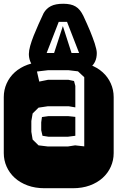

<svg xmlns="http://www.w3.org/2000/svg" viewBox="-22 -997 622 1017"><path d="M424.3 -221.7V-333V-546.9V-587.9L391.1 -619.1L342.3 -625H231L173.8 -618.2L186 -564.9L231.9 -574.2H340.8L370.1 -567.9L377 -542V-428.2L342.3 -434.1H231L182.1 -426.8L150.9 -396L144 -356V-298.8L150.9 -257.8L182.1 -227.1L231 -221.2H337.9L376 -227.1ZM377 -277.8 338.9 -272.9H233.9L203.1 -277.8L196.3 -307.1V-349.1L200.2 -377L233.9 -381.8H339.8L377 -377.9V-304.2ZM364.3 -668.9Q413.6 -668.9 453.6 -654.3Q493.7 -639.6 521.7 -614.3Q549.8 -588.9 564.9 -554.9Q580.1 -521 580.1 -482.9V-186Q580.1 -147.9 564.9 -114Q549.8 -80.1 521.7 -54.7Q493.7 -29.3 453.6 -14.6Q413.6 0 364.3 0H213.9Q164.6 0 124.5 -14.6Q84.5 -29.3 56.4 -54.7Q28.3 -80.1 13.2 -114Q-2 -147.9 -2 -186V-482.9Q-2 -521 13.2 -554.9Q28.3 -588.9 56.4 -614.3Q84.5 -639.6 124.5 -654.3Q164.6 -668.9 213.9 -668.9ZM160.6 -640.1Q145.5 -652.8 138.2 -671.6Q130.9 -690.4 130.9 -710.9Q130.9 -728.5 137.9 -753.9Q145 -779.3 156.5 -808.3Q168 -837.4 181.9 -868.2Q195.8 -898.9 209 -927.2Q223.1 -952.1 247.6 -964.6Q272 -977.1 313 -977.1Q333.5 -977.1 349.6 -973.6Q365.7 -970.2 378.4 -962.6Q391.1 -955.1 401.1 -942.6Q411.1 -930.2 419.9 -912.1Q439.5 -870.1 455.1 -833Q461.4 -816.9 468 -800Q474.6 -783.2 479.5 -767.8Q484.4 -752.4 487.5 -739Q490.7 -725.6 490.7 -716.3Q490.7 -666.5 457 -640.1ZM311 -858.9 356.9 -716.3H397L333 -881.3H289.1L225.1 -716.3H264.6Z"/></svg>

Font: Monofett
Style: Regular
Weight: 400
Designer: vernon adams
Foundry: vernon adams
Version: Version 1.000